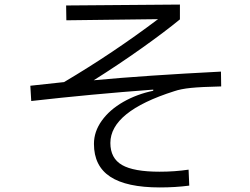

<svg xmlns="http://www.w3.org/2000/svg" viewBox="-20 -783 1096 842"><path d="M807 -39 810 31Q749 39 681 39Q535 39 463.5 -8Q392 -55 392 -152Q392 -206 426.5 -254Q461 -302 520.5 -336Q580 -370 652 -385V-390Q381 -370 117 -340L113 -407L261 -423Q477 -551 673 -699L271 -694L270 -759L769 -763V-698Q702 -643 600.5 -571Q499 -499 391 -431Q615 -452 949 -469L950 -404Q862 -402 817.5 -397.5Q773 -393 744 -383Q464 -294 464 -156Q464 -89 515 -59.5Q566 -30 680 -30Q746 -30 807 -39Z"/></svg>

Font: PlemolJP
Style: Regular
Weight: 400
Monospace: yes
Version: v2.0.4; ttfautohint (v1.8.4.7-5d5b-dirty) -l 6 -r 45 -G 200 